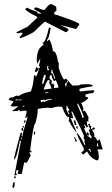

<svg xmlns="http://www.w3.org/2000/svg" viewBox="-20 -870 556 957"><path d="M216.8 -519.5 224.6 -520.5 223.6 -524.4Q218.8 -531.2 218.8 -535.2Q221.7 -536.1 221.7 -539.1V-540L213.9 -539.1ZM251 -477.5 254.9 -478.5 252 -489.3Q241.2 -512.7 240.2 -522.5H236.3V-518.6Q236.3 -511.7 234.4 -506.8H235.4Q243.2 -506.8 251 -477.5ZM195.3 -451.2Q209 -489.3 209 -494.1L200.2 -497.1Q190.4 -470.7 190.4 -457Q190.4 -451.2 193.4 -451.2ZM249 -430.7 271.5 -433.6Q268.6 -450.2 257.8 -471.7L252 -465.8Q243.2 -465.8 235.4 -499Q230.5 -497.1 225.6 -482.4Q233.4 -468.8 239.3 -468.8L236.3 -460.9L238.3 -449.2L246.1 -454.1Q247.1 -446.3 251 -446.3Q249 -442.4 249 -437.5ZM199.2 -423.8 237.3 -428.7Q237.3 -432.6 224.6 -459Q227.5 -464.8 227.5 -468.8V-470.7Q223.6 -470.7 219.2 -470.2Q214.8 -469.7 198.2 -427.7ZM310.5 -439.5V-442.4Q310.5 -451.2 318.4 -463.9Q318.4 -467.8 314.5 -467.8V-465.8Q314.5 -456.1 303.7 -454.1L306.6 -439.5ZM206.1 -404.3 220.7 -407.2V-411.1L205.1 -408.2ZM87.9 -370.1V-374L73.2 -373Q63.5 -373 60.5 -375Q56.6 -374 56.6 -370.1ZM184.6 -359.4Q188.5 -362.3 191.4 -363.3Q194.3 -364.3 195.3 -364.3Q200.2 -364.3 200.2 -361.3Q215.8 -371.1 237.3 -374L236.3 -377.9Q206.1 -374 206.1 -370.1L198.2 -373L182.6 -371.1ZM93.8 -337.9 101.6 -339.8 100.6 -343.8 92.8 -341.8ZM390.6 -282.2 397.5 -284.2Q395.5 -300.8 369.1 -353.5H365.2L366.2 -345.7Q388.7 -296.9 390.6 -282.2ZM321.3 -300.8 325.2 -301.8V-305.7Q320.3 -310.5 319.3 -318.4L327.1 -320.3Q316.4 -335 315.4 -341.8H311.5L310.5 -325.2ZM85.9 -176.8 89.8 -177.7 88.9 -184.6 85 -183.6ZM469.7 -140.6 466.8 -156.2H462.9L463.9 -152.3Q463.9 -146.5 461.9 -140.6ZM430.7 -112.3 433.6 -114.3V-118.2Q429.7 -123 427.7 -127.9L419.9 -127Q429.7 -118.2 430.7 -112.3ZM51.8 3.9 84 -165Q83 -168.9 79.1 -168.9Q62.5 -77.1 49.8 -74.2V-75.2Q49.8 -86.9 82 -207L88.9 -209V-203.1Q88.9 -197.3 87.9 -192.4Q87.9 -189.5 91.8 -189.5V-190.4Q91.8 -202.1 117.2 -286.1Q116.2 -290 112.3 -290L113.3 -283.2L105.5 -282.2V-285.2Q112.3 -300.8 112.3 -312.5V-317.4L102.5 -318.4Q90.8 -318.4 80.1 -314.5Q79.1 -321.3 73.2 -321.3Q68.4 -320.3 68.4 -317.4V-316.4H40L72.3 -340.8Q57.6 -338.9 48.8 -338.9Q34.2 -338.9 33.2 -343.8L47.9 -364.3L27.3 -371.1H25.4Q23.4 -371.1 23.4 -372.1Q23.4 -375 31.2 -385.7V-381.8L40 -385.7Q43 -385.7 43 -382.8Q54.7 -392.6 65.4 -393.6L73.2 -391.6Q90.8 -405.3 133.8 -414.1Q146.5 -446.3 149.4 -494.1L156.2 -495.1L158.2 -487.3Q163.1 -488.3 172.9 -521.5Q172.9 -524.4 169.9 -524.4H168.9V-522.5Q168.9 -512.7 155.3 -510.7L154.3 -514.6Q158.2 -534.2 163.1 -536.1Q166 -529.3 170.9 -529.3Q178.7 -529.3 178.7 -535.2Q178.7 -541 173.8 -541Q180.7 -568.4 180.7 -576.2V-578.1L165 -551.8L163.1 -569.3Q163.1 -629.9 198.2 -646.5Q192.4 -652.3 192.4 -656.2Q208 -659.2 223.6 -731.4L231.4 -732.4L232.4 -729.5Q223.6 -672.9 213.9 -671.9L214.8 -664.1L225.6 -673.8Q240.2 -647.5 244.1 -614.3H246.1Q261.7 -614.3 269.5 -558.6L273.4 -559.6L272.5 -532.2Q292 -473.6 300.8 -473.6L308.6 -478.5Q316.4 -472.7 340.8 -443.4L371.1 -444.3Q376 -445.3 382.8 -449.2L412.1 -450.2Q441.4 -450.2 442.4 -442.4Q439.5 -442.4 439.5 -439.5Q423.8 -438.5 377 -427.7L376 -424.8L377 -421.9L376 -416H377Q378.9 -416 379.9 -414.1Q419.9 -419.9 450.2 -419.9V-418.9Q450.2 -412.1 442.4 -406.2Q424.8 -405.3 405.3 -398.4L407.2 -386.7H411.1Q418.9 -386.7 419.9 -380.9Q407.2 -365.2 383.8 -356.4Q392.6 -344.7 396.5 -323.2H392.6L393.6 -315.4L401.4 -319.3Q410.2 -310.5 421.9 -283.2Q419.9 -279.3 419.9 -272.5L420.9 -263.7L412.1 -265.6L415 -246.1L419.9 -240.2L413.1 -234.4Q404.3 -243.2 403.3 -249Q399.4 -249 399.4 -245.1Q404.3 -238.3 405.3 -233.4L398.4 -229.5Q409.2 -210.9 409.2 -204.1H413.1V-211.9Q420.9 -210.9 421.4 -205.1Q421.9 -199.2 422.9 -193.4L414.1 -196.3L415 -192.4Q431.6 -185.5 432.6 -179.7H436.5L435.5 -191.4L425.8 -202.1V-203.1Q425.8 -206.1 428.7 -207Q423.8 -214.8 421.9 -225.6L430.7 -222.7L418.9 -252L426.8 -252.9Q427.7 -241.2 435.5 -241.2Q433.6 -234.4 433.6 -226.6L437.5 -227.5L448.2 -236.3Q452.1 -231.4 454.1 -225.6L438.5 -223.6Q448.2 -210.9 451.2 -194.3Q447.3 -193.4 447.3 -189.5H448.2Q455.1 -189.5 465.8 -168L473.6 -173.8H477.5L492.2 -125L471.7 -126L464.8 -122.1L469.7 -114.3L472.7 -86.9Q472.7 -73.2 463.9 -70.3Q432.6 -80.1 414.1 -115.2Q410.2 -113.3 397.5 -100.6H396.5Q390.6 -100.6 384.8 -110.4Q397.5 -117.2 397.5 -122.1V-130.9Q365.2 -189.5 362.3 -209Q379.9 -194.3 401.4 -147.5H405.3Q404.3 -156.2 400.4 -163.1L402.3 -170.9Q397.5 -176.8 396.5 -186.5Q396.5 -189.5 399.4 -190.4Q392.6 -211.9 339.8 -314.5H335.9L336.9 -306.6Q340.8 -302.7 344.7 -280.3Q337.9 -282.2 334 -282.2H332Q333 -278.3 361.3 -212.9Q353.5 -212.9 322.3 -268.6Q324.2 -275.4 324.2 -282.2V-286.1H322.3Q307.6 -286.1 289.1 -337.9L269.5 -338.9Q257.8 -337.9 235.4 -331.1Q228.5 -333 214.8 -333Q198.2 -333 168 -327.1V-320.3Q168 -297.9 156.2 -254.9Q146.5 -253.9 129.9 -118.2H136.7V-110.4Q130.9 -110.4 126 -113.3L132.8 -94.7Q115.2 -59.6 112.3 -58.6Q106.4 -60.5 102.5 -60.5H100.6L88.9 -3.9L67.4 -2L72.3 -22.5L60.5 -20.5V-13.7Q60.5 -8.8 58.6 -8.8L63.5 -1V2.9ZM101.6 -256.8 99.6 -268.6 106.4 -270.5 107.4 -265.6Q107.4 -258.8 101.6 -256.8ZM93.8 -233.4 92.8 -241.2H99.6V-239.3Q99.6 -233.4 93.8 -233.4ZM96.7 -217.8H94.7Q88.9 -217.8 86.9 -224.6Q86.9 -232.4 93.8 -233.4ZM353.5 -246.1 346.7 -268.6 354.5 -270.5 361.3 -247.1ZM149.4 -198.2 148.4 -204.1Q148.4 -213.9 154.3 -215.8L155.3 -205.1Q155.3 -200.2 149.4 -198.2ZM368.2 -228.5H367.2Q360.4 -228.5 358.4 -239.3L366.2 -240.2ZM356.4 -164.1 349.6 -187.5H353.5Q354.5 -180.7 364.3 -166ZM50.8 18.6V14.6Q50.8 7.8 56.6 6.8L58.6 17.6ZM45.9 67.4 41 59.6Q45.9 47.9 45.9 42V40L53.7 38.1Q53.7 66.4 45.9 67.4ZM82 -679.7 77.1 -684.6 94.7 -704.1Q86.9 -704.1 85.9 -709Q82 -707 78.6 -705.6Q75.2 -704.1 73.2 -704.1Q62.5 -704.1 61.5 -708Q61.5 -710 118.2 -737.3L165 -781.2V-786.1Q107.4 -815.4 105.5 -825.2Q115.2 -832 117.2 -832Q117.2 -827.1 165 -811.5Q166 -801.8 176.8 -801.8Q181.6 -801.8 186.5 -803.7L151.4 -823.2L150.4 -827.1Q150.4 -832 162.1 -833Q195.3 -819.3 200.2 -819.3Q223.6 -847.7 229.5 -848.6L237.3 -849.6L259.8 -836.9L261.7 -817.4Q249 -807.6 249 -800.8V-799.8Q335.9 -772.5 374 -752.9L375 -747.1Q361.3 -725.6 357.4 -725.6Q285.2 -745.1 281.2 -745.1Q321.3 -727.5 321.3 -722.7Q321.3 -716.8 310.5 -710H306.6L205.1 -761.7Q198.2 -760.7 154.3 -715.8Q137.7 -700.2 82 -679.7Z"/></svg>

Font: Blackcraft
Style: Regular
Weight: 400
Designer: GGBotNet
Foundry: GGBotNet
Version: 1.00